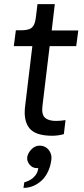

<svg xmlns="http://www.w3.org/2000/svg" viewBox="-20 -647 406 932"><path d="M234 12Q152 12 122.5 -25Q93 -62 102 -132L137 -423H47L57 -500H80Q107 -500 122 -505.5Q137 -511 144.5 -526Q152 -541 155 -570L162 -627H246L231 -499H360L350 -423H221L186 -132Q181 -92 198 -76Q215 -60 252 -60Q262 -60 274 -61Q286 -62 298 -64L290 4Q277 8 261.5 10Q246 12 234 12ZM94 265Q94 265 95 258Q96 251 97 244.5Q98 238 98 238Q98 238 107.5 235Q117 232 129.5 224.5Q142 217 152.5 203.5Q163 190 166 168Q165 169 162 169Q159 169 158 169Q138 169 124 152.5Q110 136 112 117Q115 96 132.5 78Q150 60 172 60Q191 60 204.5 69.5Q218 79 225 95Q232 111 229 130Q225 160 213.5 185Q202 210 184 227.5Q166 245 143 255Q120 265 94 265Z"/></svg>

Font: Inclusive Sans
Style: Italic
Weight: 400
Italic angle: -7°
Designer: Olivia King
Foundry: Olivia King
Version: Version 2.004